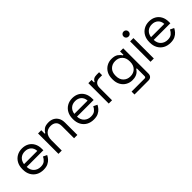

<svg xmlns="http://www.w3.org/2000/svg" viewBox="191 -1870 3253 3253"><g transform="rotate(-45 1817.5 -243.0)"><path d="M307 14Q233 14 177 -17.5Q121 -49 90 -106Q59 -163 59 -238V-250Q59 -326 90 -383Q121 -440 176 -471.5Q231 -503 302 -503Q371 -503 424 -473.5Q477 -444 507 -389Q537 -334 537 -260V-224H138Q141 -145 189 -100.5Q237 -56 309 -56Q372 -56 406 -85Q440 -114 458 -154L526 -121Q511 -90 484.5 -59Q458 -28 415.5 -7Q373 14 307 14ZM139 -289H457Q453 -357 410.5 -395Q368 -433 302 -433Q235 -433 192 -395Q149 -357 139 -289Z M675 0V-489H752V-406H766Q782 -441 820.5 -469.5Q859 -498 934 -498Q989 -498 1032.5 -475Q1076 -452 1102 -407Q1128 -362 1128 -296V0H1049V-290Q1049 -363 1012.5 -396Q976 -429 914 -429Q843 -429 798.5 -383Q754 -337 754 -246V0Z M1512 14Q1438 14 1382 -17.5Q1326 -49 1295 -106Q1264 -163 1264 -238V-250Q1264 -326 1295 -383Q1326 -440 1381 -471.5Q1436 -503 1507 -503Q1576 -503 1629 -473.5Q1682 -444 1712 -389Q1742 -334 1742 -260V-224H1343Q1346 -145 1394 -100.5Q1442 -56 1514 -56Q1577 -56 1611 -85Q1645 -114 1663 -154L1731 -121Q1716 -90 1689.5 -59Q1663 -28 1620.5 -7Q1578 14 1512 14ZM1344 -289H1662Q1658 -357 1615.5 -395Q1573 -433 1507 -433Q1440 -433 1397 -395Q1354 -357 1344 -289Z M1880 0V-489H1957V-429H1971Q1984 -461 2011 -476Q2038 -491 2082 -491H2140V-419H2077Q2024 -419 1991.5 -389.5Q1959 -360 1959 -298V0Z M2215 -242V-256Q2215 -333 2246 -388Q2277 -443 2330 -473Q2383 -503 2446 -503Q2523 -503 2564.5 -473.5Q2606 -444 2626 -408H2640V-489H2715V114Q2715 154 2693 177Q2671 200 2629 200H2297V130H2608Q2638 130 2638 100V-86H2624Q2612 -64 2590 -43Q2568 -22 2533 -8.5Q2498 5 2446 5Q2383 5 2330 -25Q2277 -55 2246 -110.5Q2215 -166 2215 -242ZM2467 -65Q2543 -65 2590.5 -113Q2638 -161 2638 -245V-253Q2638 -338 2590.5 -385.5Q2543 -433 2467 -433Q2392 -433 2343.5 -385.5Q2295 -338 2295 -253V-245Q2295 -161 2343.5 -113Q2392 -65 2467 -65Z M2881 0V-489H2960V0ZM2921 -565Q2895 -565 2877.5 -582Q2860 -599 2860 -625Q2860 -652 2877.5 -669Q2895 -686 2921 -686Q2947 -686 2964 -669Q2981 -652 2981 -625Q2981 -599 2964 -582Q2947 -565 2921 -565Z M3350 14Q3276 14 3220 -17.5Q3164 -49 3133 -106Q3102 -163 3102 -238V-250Q3102 -326 3133 -383Q3164 -440 3219 -471.5Q3274 -503 3345 -503Q3414 -503 3467 -473.5Q3520 -444 3550 -389Q3580 -334 3580 -260V-224H3181Q3184 -145 3232 -100.5Q3280 -56 3352 -56Q3415 -56 3449 -85Q3483 -114 3501 -154L3569 -121Q3554 -90 3527.5 -59Q3501 -28 3458.5 -7Q3416 14 3350 14ZM3182 -289H3500Q3496 -357 3453.5 -395Q3411 -433 3345 -433Q3278 -433 3235 -395Q3192 -357 3182 -289Z"/></g></svg>

Font: Space Grotesk
Style: Regular
Weight: 400
Designer: Florian Karsten
Foundry: Florian Karsten
Version: Version 2.000